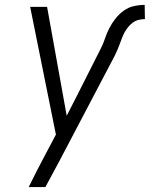

<svg xmlns="http://www.w3.org/2000/svg" viewBox="-20 -548 640 783"><path d="M97 215Q113 182 130 149Q147 116 164 84L208 1L103 -520H172L252 -76L296 -162L390 -348Q401 -369 408 -390.5Q415 -412 425.5 -432.5Q436 -453 450.5 -471.5Q465 -490 484 -504Q503 -518 525.5 -523Q548 -528 570 -528L571 -470Q558 -470 545.5 -467Q533 -464 522 -456Q511 -448 502.5 -437.5Q494 -427 488 -416Q482 -405 477.5 -393Q473 -381 468.5 -369Q464 -357 459 -345Q454 -333 448 -321L221 111Q207 137 193 163Q179 189 165 215Z"/></svg>

Font: Iosevka Light Extended Oblique
Style: Regular
Weight: 300
Width: 7
Italic angle: -9°
Monospace: yes
Designer: Belleve Invis
Foundry: Belleve Invis
Version: Version 32.5.0; ttfautohint (v1.8.4)